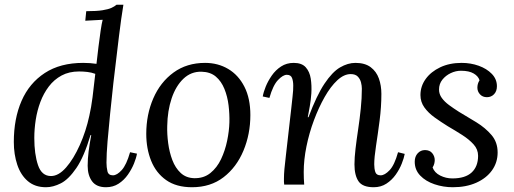

<svg xmlns="http://www.w3.org/2000/svg" viewBox="-20 -775 2159 806"><path d="M173 11Q127 11 97 -14.5Q67 -40 52.5 -83.5Q38 -127 38 -179Q38 -277 70.5 -351.5Q103 -426 168 -468.5Q233 -511 329 -511Q344 -511 358 -510Q372 -509 385 -507Q389 -543 393.5 -579.5Q398 -616 402.5 -646.5Q407 -677 411 -692Q393 -691 374.5 -690Q356 -689 338 -688L342 -728Q386 -728 410.5 -732Q435 -736 448 -742Q461 -748 469 -755H498Q489 -701 479.5 -623.5Q470 -546 456 -427Q449 -363 442.5 -299.5Q436 -236 431.5 -182Q427 -128 427 -92Q427 -73 431 -56Q435 -39 454 -39Q471 -39 491 -61Q511 -83 526 -136L555 -130Q552 -112 542.5 -88.5Q533 -65 517 -42Q501 -19 478 -4Q455 11 425 11Q385 11 366.5 -14Q348 -39 348 -79Q348 -108 352 -139.5Q356 -171 363 -208H360Q333 -117 300.5 -69.5Q268 -22 235.5 -5.5Q203 11 173 11ZM194 -36Q226 -36 257.5 -72Q289 -108 315 -166Q341 -224 355 -289Q363 -324 368.5 -367Q374 -410 380 -465Q364 -471 346.5 -473Q329 -475 312 -475Q270 -475 238.5 -458Q207 -441 185 -412Q163 -383 149.5 -347Q136 -311 130 -272Q124 -233 124 -196Q124 -128 139.5 -82Q155 -36 194 -36Z M841 -511Q895 -511 938 -485.5Q981 -460 1006 -411Q1031 -362 1031 -292Q1031 -212 1002 -142.5Q973 -73 918.5 -31Q864 11 786 11Q720 11 677.5 -19Q635 -49 614.5 -100Q594 -151 594 -213Q594 -294 623.5 -362Q653 -430 708.5 -470.5Q764 -511 841 -511ZM826 -474Q782 -475 750 -444.5Q718 -414 700.5 -362Q683 -310 682 -246Q681 -212 686 -174Q691 -136 703.5 -103Q716 -70 738.5 -49Q761 -28 795 -27Q835 -26 863 -48.5Q891 -71 908 -107Q925 -143 933.5 -184Q942 -225 943 -261Q944 -296 939.5 -333Q935 -370 922 -402Q909 -434 886 -453.5Q863 -473 826 -474Z M1549 11Q1502 11 1485 -14Q1468 -39 1468 -85Q1468 -113 1472.5 -151Q1477 -189 1483.5 -232Q1490 -275 1494.5 -319Q1499 -363 1499 -403Q1499 -415 1495.5 -429Q1492 -443 1482 -453.5Q1472 -464 1452 -464Q1424 -464 1396 -438Q1368 -412 1343 -368Q1318 -324 1298 -270.5Q1278 -217 1266.5 -160.5Q1255 -104 1255 -53Q1255 -38 1255.5 -25.5Q1256 -13 1257 0H1173Q1172 -7 1172 -12.5Q1172 -18 1172 -26Q1172 -43 1174 -65.5Q1176 -88 1180.5 -125.5Q1185 -163 1192 -226Q1199 -285 1202.5 -318Q1206 -351 1208 -368.5Q1210 -386 1210.5 -395.5Q1211 -405 1211 -416Q1211 -434 1206 -447.5Q1201 -461 1184 -461Q1168 -461 1147 -439Q1126 -417 1111 -364L1083 -370Q1086 -388 1095.5 -411.5Q1105 -435 1121 -458Q1137 -481 1160 -496Q1183 -511 1213 -511Q1247 -511 1263.5 -492.5Q1280 -474 1284.5 -445Q1289 -416 1287 -383Q1285 -355 1280.5 -329Q1276 -303 1272 -283H1275Q1309 -374 1342 -423.5Q1375 -473 1407.5 -492Q1440 -511 1472 -511Q1512 -511 1536 -493Q1560 -475 1570.5 -445.5Q1581 -416 1581 -381Q1581 -326 1573.5 -268.5Q1566 -211 1558.5 -162.5Q1551 -114 1551 -85Q1551 -67 1555.5 -53Q1560 -39 1578 -39Q1595 -39 1615.5 -60.5Q1636 -82 1651 -136L1679 -129Q1676 -112 1666.5 -88Q1657 -64 1641 -41.5Q1625 -19 1602 -4Q1579 11 1549 11Z M1881 11Q1841 11 1804 -1.5Q1767 -14 1744 -38Q1721 -62 1721 -96Q1721 -118 1733.5 -131.5Q1746 -145 1764 -145Q1784 -145 1794.5 -132Q1805 -119 1805 -103Q1805 -96 1803 -88Q1801 -80 1796 -72Q1804 -50 1828 -38Q1852 -26 1879 -26Q1933 -26 1960 -51Q1987 -76 1987 -121Q1987 -148 1968 -169Q1949 -190 1920 -208.5Q1891 -227 1860 -245Q1831 -263 1804.5 -282Q1778 -301 1761.5 -324Q1745 -347 1745 -376Q1745 -413 1767 -443.5Q1789 -474 1828 -492.5Q1867 -511 1918 -511Q1956 -511 1989.5 -499Q2023 -487 2044.5 -465Q2066 -443 2066 -413Q2066 -392 2054 -379.5Q2042 -367 2024 -367Q2006 -367 1995 -379Q1984 -391 1984 -407Q1984 -415 1986 -422.5Q1988 -430 1993 -438Q1988 -455 1968.5 -466.5Q1949 -478 1915 -478Q1893 -478 1872 -468Q1851 -458 1837 -440.5Q1823 -423 1823 -399Q1823 -380 1834.5 -364Q1846 -348 1865 -334Q1884 -320 1906 -306Q1942 -285 1980 -261.5Q2018 -238 2043.5 -208Q2069 -178 2069 -135Q2069 -93 2045.5 -60Q2022 -27 1979.5 -8Q1937 11 1881 11Z"/></svg>

Font: Lora
Style: Italic
Weight: 400
Italic angle: -3°
Designer: Olga Karpushina, Alexei Vanyashin (Cyrillic)
Foundry: Cyreal
Version: Version 3.008